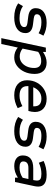

<svg xmlns="http://www.w3.org/2000/svg" viewBox="1083 -1607 734 2940"><g transform="rotate(90 1450.0 -137.0)"><path d="M246 12Q119 12 31 -48L74 -121Q147 -69 258 -69Q324 -69 359.5 -88Q395 -107 395 -142Q395 -163 381 -174Q367 -185 332 -190L231 -203Q105 -219 105 -316Q105 -396 164.5 -440Q224 -484 331 -484Q438 -484 526 -435L489 -361Q417 -404 321 -404Q198 -404 198 -333Q198 -313 212.5 -302.5Q227 -292 261 -287L362 -274Q487 -257 487 -161Q487 -79 424 -33.5Q361 12 246 12Z M564 210 709 -472H776L775 -428Q858 -484 938 -484Q1019 -484 1065.5 -436Q1112 -388 1112 -302Q1112 -213 1078.5 -142Q1045 -71 988 -29.5Q931 12 860 12Q773 12 708 -42L654 210ZM845 -72Q896 -72 935.5 -101Q975 -130 998 -180.5Q1021 -231 1021 -294Q1021 -401 914 -401Q841 -401 774 -355L724 -116Q777 -72 845 -72Z M1439 12Q1331 12 1270 -40Q1209 -92 1209 -184Q1209 -269 1246.5 -337Q1284 -405 1348 -444.5Q1412 -484 1493 -484Q1588 -484 1641.5 -436Q1695 -388 1695 -304Q1695 -281 1690.5 -254Q1686 -227 1679 -205H1299V-187Q1299 -69 1447 -69Q1524 -69 1605 -113L1636 -41Q1538 12 1439 12ZM1316 -279H1608V-295Q1608 -404 1488 -404Q1429 -404 1384 -371Q1339 -338 1316 -279Z M1986 12Q1859 12 1771 -48L1814 -121Q1887 -69 1998 -69Q2064 -69 2099.5 -88Q2135 -107 2135 -142Q2135 -163 2121 -174Q2107 -185 2072 -190L1971 -203Q1845 -219 1845 -316Q1845 -396 1904.5 -440Q1964 -484 2071 -484Q2178 -484 2266 -435L2229 -361Q2157 -404 2061 -404Q1938 -404 1938 -333Q1938 -313 1952.5 -302.5Q1967 -292 2001 -287L2102 -274Q2227 -257 2227 -161Q2227 -79 2164 -33.5Q2101 12 1986 12Z M2524 12Q2447 12 2403.5 -22.5Q2360 -57 2360 -118Q2360 -279 2557 -279H2737L2740 -295Q2742 -307 2743.5 -317.5Q2745 -328 2745 -336Q2745 -373 2721 -388.5Q2697 -404 2642 -404Q2556 -404 2472 -365L2445 -438Q2544 -484 2657 -484Q2837 -484 2837 -356Q2837 -343 2835.5 -329Q2834 -315 2831 -300L2767 0H2700L2701 -44Q2614 12 2524 12ZM2545 -69Q2631 -69 2702 -117L2721 -205H2552Q2452 -205 2452 -126Q2452 -69 2545 -69Z"/></g></svg>

Font: Sometype Mono Medium
Style: Italic
Weight: 500
Italic angle: -12°
Monospace: yes
Designer: Ryoichi Tsunekawa
Foundry: Dharma Type
Version: Version 1.000; ttfautohint (v1.8.3)